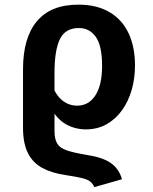

<svg xmlns="http://www.w3.org/2000/svg" viewBox="-20 -564 640 805"><path d="M375.5 220.5Q368.5 205.5 358 197Q347.5 188.5 324 182.8Q300.5 177 255 170Q196.5 161.5 156.8 139.8Q117 118 96.8 77.2Q76.5 36.5 76.5 -28L208.5 -15Q208.5 19 219.8 37.8Q231 56.5 259.2 66.2Q287.5 76 338 84.5Q409.5 95 444.2 119.2Q479 143.5 491.5 187.5ZM193.5 -110.5 199 -204Q217 -161 243.8 -141Q270.5 -121 303.5 -121Q352 -121 380 -164.2Q408 -207.5 408 -288Q408 -372 381.8 -409.2Q355.5 -446.5 310.5 -446.5Q254 -446.5 231.2 -400Q208.5 -353.5 208.5 -258.5V-15L76.5 -28V-273.5Q76.5 -405.5 134.8 -475Q193 -544.5 308.5 -544.5Q385.5 -544.5 438.5 -513.5Q491.5 -482.5 518.8 -425.2Q546 -368 546 -289Q546 -235.5 532.2 -187.5Q518.5 -139.5 491.8 -102Q465 -64.5 426.8 -43Q388.5 -21.5 340 -21.5Q296.5 -21.5 258.8 -41.8Q221 -62 193.5 -110.5Z"/></svg>

Font: Fira Code Light SemiBold
Style: Regular
Weight: 600
Monospace: yes
Version: Version 5.002